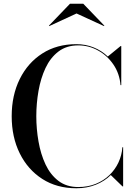

<svg xmlns="http://www.w3.org/2000/svg" viewBox="-20 -996 720 1026"><path d="M388 10Q283.5 10 206 -39.8Q128.5 -89.5 85.5 -176.5Q42.5 -263.5 42.5 -375Q42.5 -486.5 85.5 -573.5Q128.5 -660.5 206 -710.2Q283.5 -760 388 -760Q437.5 -760 480.8 -742.5Q524 -725 556 -694L624.5 -750H628V-541H624Q619 -602.5 586.5 -650.5Q554 -698.5 504.2 -726Q454.5 -753.5 398 -753.5Q335.5 -753.5 292.2 -720.5Q249 -687.5 223.2 -632.5Q197.5 -577.5 185.8 -510.5Q174 -443.5 174 -375Q174 -307 185.8 -239.8Q197.5 -172.5 223.2 -117.5Q249 -62.5 292.2 -29.5Q335.5 3.5 398 3.5Q449.5 3.5 491.5 -13.5Q533.5 -30.5 564.5 -60.2Q595.5 -90 613.2 -128.2Q631 -166.5 634 -209H638V0H634.5L572 -60.5Q539.5 -28 492.2 -9Q445 10 388 10ZM243 -856.5 241.5 -859 354 -976H425L537.5 -859L536 -856.5L389 -924Z"/></svg>

Font: Bodoni Moda 48pt Medium
Style: Regular
Weight: 500
Designer: Owen Earl
Foundry: indestructible type
Version: Version 2.005